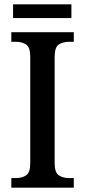

<svg xmlns="http://www.w3.org/2000/svg" viewBox="-20 -862 391 882"><path d="M32 0V-44H54Q81 -44 100 -56.5Q119 -69 119 -113V-600Q119 -645 100 -657.5Q81 -670 54 -670H32V-714H319V-670H297Q269 -670 250 -657.5Q231 -645 231 -600V-113Q231 -69 250.5 -56.5Q270 -44 297 -44H319V0ZM40 -779V-842H308V-779Z"/></svg>

Font: Noto Serif Tamil SemiCondensed Medium
Style: Italic
Weight: 500
Width: 4
Italic angle: -12°
Designer: Indian Type Foundry, Tom Grace, and the Monotype Design Team
Foundry: Monotype Imaging Inc.
Version: Version 2.003; ttfautohint (v1.8.4.7-5d5b)